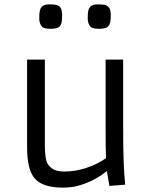

<svg xmlns="http://www.w3.org/2000/svg" viewBox="-20 -856 706 886"><path d="M548.3 -255.9Q548.3 -94.7 557.6 -3.9L484.9 2L473.1 -66.9Q416 -19.5 339.8 1.5Q309.6 9.8 267.8 9.8Q226.1 9.8 193.1 -0.2Q160.2 -10.3 140.6 -32.2Q105 -71.8 105 -176.3V-581.1H187V-189.5Q187 -119.1 200.7 -98.9Q214.4 -78.6 233.2 -71.5Q252 -64.5 277.8 -64.5Q303.7 -64.5 327.9 -68.6Q352.1 -72.8 376.5 -80.6Q427.7 -97.2 469.2 -126V-126.5Q467.3 -163.6 467.3 -271V-581.1H548.3ZM438 -723.1Q407.2 -723.1 398.4 -731.9Q384.8 -746.1 384.8 -771.5Q384.8 -796.9 387.7 -807.9Q390.6 -818.8 396.5 -825.2Q407.7 -835.9 430.4 -835.9Q453.1 -835.9 463.4 -833.5Q473.6 -831.1 479.5 -825.2Q491.2 -813.5 491.2 -788.3Q491.2 -763.2 488.5 -752.2Q485.8 -741.2 479.5 -734.4Q469.2 -723.1 438 -723.1ZM214.4 -723.1Q183.6 -723.1 174.8 -731.9Q161.1 -746.1 161.1 -771.5Q161.1 -796.9 164.1 -807.9Q167 -818.8 172.9 -825.2Q184.1 -835.9 206.8 -835.9Q229.5 -835.9 239.5 -833.5Q249.5 -831.1 255.9 -825.2Q266.6 -814 266.6 -788.6Q266.6 -763.2 264.2 -752.2Q261.7 -741.2 255.9 -734.4Q245.1 -723.1 214.4 -723.1Z"/></svg>

Font: Armata
Style: Regular
Weight: 400
Designer: Viktoriya Grabowska
Foundry: Viktoriya Grabowska
Version: Version 1.002